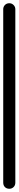

<svg xmlns="http://www.w3.org/2000/svg" viewBox="-20 -1170 115 1190"><path d="M0 -38H75V-1113H0ZM38 -75Q21 -75 10.5 -64Q0 -53 0 -38Q0 -21 10.5 -10.5Q21 0 38 0Q53 0 64 -10.5Q75 -21 75 -38Q75 -53 64 -64Q53 -75 38 -75ZM38 -1150Q21 -1150 10.5 -1139Q0 -1128 0 -1113Q0 -1096 10.5 -1085.5Q21 -1075 38 -1075Q53 -1075 64 -1085.5Q75 -1096 75 -1113Q75 -1128 64 -1139Q53 -1150 38 -1150Z"/></svg>

Font: Wavefont Medium
Style: Regular
Weight: 500
Version: Version 3.004;gftools[0.9.33]